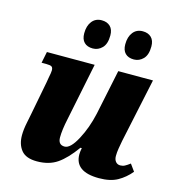

<svg xmlns="http://www.w3.org/2000/svg" viewBox="-113 -860 893 967"><g transform="rotate(15 333.5 -376.0)"><path d="M364 -81Q364 -94 368 -114H361Q315 -50 272 -20.5Q229 9 166 9Q109 9 84.5 -21Q60 -51 60 -99Q60 -129 68 -167Q76 -205 77 -212L111 -389L115 -413Q121 -442 121 -453Q121 -467 114 -472Q107 -477 85 -477H61L73 -536H322L261 -237Q248 -177 248 -138Q248 -99 282 -99Q312 -99 345.5 -161.5Q379 -224 396 -301L445 -536H626L555 -202Q551 -181 547.5 -160Q544 -139 544 -120Q544 -102 553 -91Q562 -80 577 -80Q590 -80 600.5 -85.5Q611 -91 627 -103L653 -67Q624 -32 586.5 -11Q549 10 490 10Q364 10 364 -81ZM230 -676Q230 -715 248.5 -738.5Q267 -762 299 -762Q327 -762 343.5 -746Q360 -730 360 -699Q360 -655 339.5 -634Q319 -613 291 -613Q262 -613 246 -629Q230 -645 230 -676ZM444 -676Q444 -715 462.5 -738.5Q481 -762 513 -762Q541 -762 557.5 -746Q574 -730 574 -699Q574 -655 553.5 -634Q533 -613 505 -613Q476 -613 460 -629Q444 -645 444 -676Z"/></g></svg>

Font: Noto Serif NarrowBlack
Style: Italic
Weight: 900
Width: 4
Italic angle: -12°
Designer: Monotype Design Team
Foundry: Monotype Imaging Inc.
Version: Version 1.001